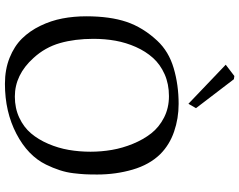

<svg xmlns="http://www.w3.org/2000/svg" viewBox="-118 -854 989 794"><g transform="rotate(90 377.0 -456.5)"><path d="M408.7 -740.7 426.8 -772 307.1 -928.7 293.9 -930.7 247.1 -895ZM46.9 -317.9Q46.9 -416 69.8 -484.4Q92.8 -552.7 147.9 -611.8Q191.9 -659.2 261.2 -679.7Q330.6 -700.2 409.2 -700.2Q469.2 -700.2 523.9 -681.4Q578.6 -662.6 617.2 -624Q660.6 -579.6 680.9 -510Q701.2 -440.4 701.2 -363.8Q701.2 -332.5 700.2 -313Q699.2 -293.5 695.8 -264.9Q692.4 -236.3 683.3 -208.5Q674.3 -180.7 660.2 -151.9Q623.5 -76.7 532.7 -29.3Q441.9 18.1 326.2 18.1Q266.6 18.1 218.5 -1.2Q170.4 -20.5 138.9 -52.5Q107.4 -84.5 86.2 -128.4Q64.9 -172.4 55.9 -219.5Q46.9 -266.6 46.9 -317.9ZM140.1 -348.1Q140.1 -271 157.7 -209.5Q175.3 -147.9 219.2 -100.1Q288.6 -22.9 378.9 -22.9Q427.2 -22.9 466.3 -41.3Q505.4 -59.6 531 -89.8Q556.6 -120.1 574.2 -161.1Q591.8 -202.1 599.4 -245.8Q606.9 -289.6 606.9 -335.9Q606.9 -380.4 599.4 -424.3Q591.8 -468.3 574.2 -511.2Q556.6 -554.2 531 -586.9Q505.4 -619.6 465.6 -639.9Q425.8 -660.2 377 -660.2Q326.7 -660.2 286.1 -642.1Q245.6 -624 218.8 -594Q191.9 -564 173.8 -523.4Q155.8 -482.9 147.9 -439.2Q140.1 -395.5 140.1 -348.1Z"/></g></svg>

Font: Aref Ruqaa
Style: Regular
Weight: 400
Designer: Abdoulla Aref
Version: Version 0.7